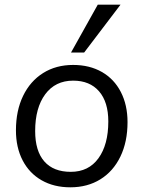

<svg xmlns="http://www.w3.org/2000/svg" viewBox="-20 -792 612 819"><path d="M48 -236Q48 -320 78.5 -383Q109 -446 164 -480.5Q219 -515 292 -515Q362 -515 414.5 -485Q467 -455 495.5 -399.5Q524 -344 524 -271Q524 -187 493.5 -124Q463 -61 408 -27Q353 7 280 7Q210 7 157.5 -23Q105 -53 76.5 -108Q48 -163 48 -236ZM442 -274Q442 -357 402.5 -402.5Q363 -448 292 -448Q216 -448 173 -390Q130 -332 130 -233Q130 -148 169 -103.5Q208 -59 282 -59Q358 -59 400 -117Q442 -175 442 -274ZM283 -568 397 -772H494L339 -568Z"/></svg>

Font: Muli
Style: Italic
Weight: 400
Italic angle: -4.541°
Designer: Vernon Adams
Foundry: Vernon Adams
Version: Version 2.001